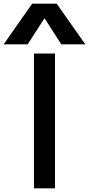

<svg xmlns="http://www.w3.org/2000/svg" viewBox="-90 -1020 482 1040"><path d="M94 0V-730H208V0ZM-70 -780 84 -1000H217L372 -780H242L152 -920H150L60 -780Z"/></svg>

Font: M PLUS 1 Thin Medium
Style: Regular
Weight: 500
Version: Version 1.001